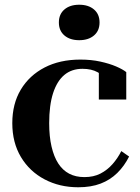

<svg xmlns="http://www.w3.org/2000/svg" viewBox="-20 -782 591 812"><path d="M337 -33Q376 -33 405 -48Q434 -63 456 -88Q478 -113 493 -143L526 -120Q506 -80 476 -50.5Q446 -21 405.5 -5.5Q365 10 311 10Q232 10 168.5 -23.5Q105 -57 68.5 -118Q32 -179 32 -261Q32 -343 68 -403Q104 -463 168.5 -496.5Q233 -530 320 -530Q366 -530 404.5 -521.5Q443 -513 471 -501Q499 -489 514 -477V-361H398V-489Q405 -488 412 -483.5Q419 -479 424 -472Q429 -465 431.5 -457.5Q434 -450 432 -442Q419 -462 393 -476.5Q367 -491 329 -491Q283 -491 252 -465Q221 -439 204.5 -388Q188 -337 188 -261Q188 -205 198 -162Q208 -119 226.5 -90.5Q245 -62 272.5 -47.5Q300 -33 337 -33ZM315 -612Q276 -612 252.5 -632Q229 -652 229 -687Q229 -722 252.5 -742Q276 -762 315 -762Q354 -762 377.5 -742Q401 -722 401 -687Q401 -652 377.5 -632Q354 -612 315 -612Z"/></svg>

Font: Roboto Serif 144pt SemiBold
Style: Regular
Weight: 600
Version: Version 1.008